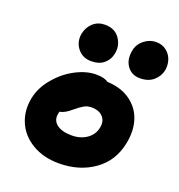

<svg xmlns="http://www.w3.org/2000/svg" viewBox="-128 -818 852 915"><g transform="rotate(20 298.5 -360.0)"><path d="M494.1 -522Q452.1 -522 429.2 -554.2Q406.2 -586.4 416 -634.8Q422.4 -667.5 449.7 -689.2Q477.1 -710.9 509.8 -710.9Q541.5 -710.9 563.2 -693.1Q585 -675.3 592.5 -649.9Q600.1 -624.5 595.2 -598.1Q588.4 -566.9 562.7 -544.4Q537.1 -522 494.1 -522ZM248 -519Q204.6 -519 179.2 -551Q153.8 -583 161.1 -626Q168.5 -662.1 193.1 -683.6Q217.8 -705.1 252 -705.1Q303.2 -705.1 327.6 -668.9Q352.1 -632.8 342.8 -590.8Q336.9 -560.1 313 -539.6Q289.1 -519 248 -519ZM270 -8.8Q191.4 -8.8 134 -43.2Q76.7 -77.6 53 -133.8Q29.3 -189.9 42 -254.9Q53.2 -312.5 95.7 -362.5Q138.2 -412.6 191.9 -440.2Q245.6 -467.8 293.9 -467.8Q336.4 -467.8 355 -453.1Q426.8 -450.2 474.1 -415.5Q521.5 -380.9 537.8 -327.1Q554.2 -273.4 541 -209Q522 -113.8 447.5 -61.3Q373 -8.8 270 -8.8ZM187 -230Q179.7 -196.3 205.6 -175.5Q231.4 -154.8 282.2 -154.8Q326.7 -154.8 358.2 -176.8Q389.6 -198.7 397 -234.9Q404.3 -270 384.8 -291.5Q365.2 -313 326.2 -313Q306.2 -313 289.6 -303.7Q272.9 -294.4 247.1 -272.9Q215.3 -245.1 189.9 -241.2Q187 -235.4 187 -230Z"/></g></svg>

Font: Shantell Sans Irregular Bouncy
Style: Bold Italic
Weight: 700
Italic angle: -11.31°
Designer: Stephen Nixon, Anya Danilova, Shantell Martin
Foundry: Arrow Type
Version: Version 1.006;[9816181b4]